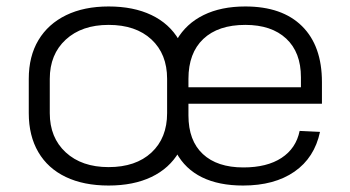

<svg xmlns="http://www.w3.org/2000/svg" viewBox="-20 -567 1084 594"><path d="M316 7Q239 7 183.5 -19.5Q128 -46 98.5 -96.5Q69 -147 69 -217V-323Q69 -393 99 -443Q129 -493 184.5 -520Q240 -547 316 -547Q393 -547 448.5 -520.5Q504 -494 533.5 -443.5Q563 -393 563 -323V-217Q563 -147 533.5 -96.5Q504 -46 448.5 -19.5Q393 7 316 7ZM316 -50Q400 -50 448.5 -95Q497 -140 497 -217V-323Q497 -400 448.5 -445Q400 -490 316 -490Q233 -490 183.5 -444.5Q134 -399 134 -323V-217Q134 -141 183.5 -95.5Q233 -50 316 -50ZM732 7Q657 7 605 -18.5Q553 -44 525.5 -94.5Q498 -145 498 -216V-324Q498 -394 527 -444Q556 -494 610 -520.5Q664 -547 739 -547Q853 -547 914.5 -486Q976 -425 976 -313V-246H551V-297H923L911 -277V-328Q911 -405 865.5 -447.5Q820 -490 739 -490Q655 -490 609 -446.5Q563 -403 563 -323V-210Q563 -132 607.5 -90.5Q652 -49 733 -49Q806 -49 851 -78.5Q896 -108 907 -162L970 -159Q953 -79 891 -36Q829 7 732 7Z"/></svg>

Font: Pathway Extreme 8pt Thin 12pt ExtraLight
Style: Regular
Weight: 250
Version: Version 1.001;gftools[0.9.26]